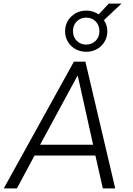

<svg xmlns="http://www.w3.org/2000/svg" viewBox="-20 -1048 742 1068"><path d="M1 0 391 -705H455L621 0H552L506 -203L538 -183H146L183 -203L74 0ZM410 -625 195 -228 178 -243H526L501 -229L413 -625ZM460 -760Q426 -760 399.5 -775Q373 -790 357.5 -816Q342 -842 342 -874Q342 -907 357.5 -932.5Q373 -958 399.5 -973.5Q426 -989 460 -989Q480 -989 497 -983.5Q514 -978 529 -968L585 -1028H656L558 -936Q567 -923 572 -907.5Q577 -892 577 -874Q577 -842 561.5 -816Q546 -790 519.5 -775Q493 -760 460 -760ZM459 -800Q491 -800 512 -821Q533 -842 533 -874Q533 -908 512 -929Q491 -950 459 -950Q428 -950 407 -929Q386 -908 386 -875Q386 -842 407 -821Q428 -800 459 -800Z"/></svg>

Font: Nunito Sans 7pt SemiCondensed Light
Style: Italic
Weight: 300
Width: 4
Italic angle: -9°
Designer: Vernon Adams
Foundry: Vernon Adams
Version: Version 3.101;gftools[0.9.27]